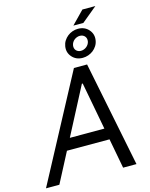

<svg xmlns="http://www.w3.org/2000/svg" viewBox="-174 -1185 1003 1281"><g transform="rotate(-15 328.0 -544.5)"><path d="M367.9 -727.3H458.8L605.1 0H512.8L474.1 -206H180L72.4 0H-19.9ZM459.5 -284.1 397.7 -612.2H392L220.9 -284.1ZM349.4 -882.5Q352.6 -902.7 363.1 -919.2Q373.6 -935.7 388.7 -947.8Q403.8 -959.9 422.6 -966.4Q441.4 -973 460.9 -973Q507.1 -973 534.8 -941.4Q562.5 -910.2 555.4 -867.5Q552.2 -847.3 541.5 -830.6Q530.9 -813.9 515.8 -802.2Q500.7 -790.5 481.9 -783.9Q463.1 -777.3 443.2 -777.3Q397.7 -777.3 370 -808.6Q342.3 -839.8 349.4 -882.5ZM443.2 -825.6Q453.8 -825.6 464 -829.4Q474.1 -833.1 482.2 -839.7Q490.4 -846.2 496.1 -855.3Q501.8 -864.3 503.6 -875Q505.3 -885.3 503 -894.2Q500.7 -903.1 495 -909.8Q489.3 -916.5 480.6 -920.5Q471.9 -924.4 460.9 -924.4Q450.3 -924.4 440.3 -920.6Q430.4 -916.9 422.2 -910.3Q414.1 -903.8 408.6 -894.7Q403.1 -885.7 401.3 -875Q399.5 -864.7 401.8 -855.6Q404.1 -846.6 409.8 -840Q415.5 -833.5 424 -829.5Q432.5 -825.6 443.2 -825.6ZM523.4 -1089.5H612.9L506.4 -1001.4H437.5Z"/></g></svg>

Font: Inter P
Style: Italic
Weight: 400
Italic angle: -9.40001°
Designer: Rasmus Andersson
Foundry: rsms
Version: Version 3.018;git-588b23468